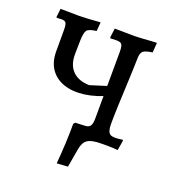

<svg xmlns="http://www.w3.org/2000/svg" viewBox="-113 -547 704 772"><g transform="rotate(20 239.5 -160.5)"><path d="M262 133 215 136Q219 90 221 46Q223 2 223 -36L229 -43L273 -45Q287 -46 293 -55.5Q299 -65 299 -87L300 -373Q300 -396 294.5 -403.5Q289 -411 272 -411L246 -410L244 -414L249 -453L331 -452Q348 -452 369 -453.5Q390 -455 407 -456Q424 -457 428 -457L425 -415Q396 -411 386.5 -403.5Q377 -396 376 -376Q375 -329 372.5 -275Q370 -221 368 -171Q366 -121 366 -87Q366 -54 379 -45.5Q392 -37 432 -44L434 -40L427 2Q401 0 387 0Q373 0 356 0Q316 0 298.5 11.5Q281 23 276 53ZM331 -196Q274 -169 225 -162.5Q176 -156 138.5 -168.5Q101 -181 80 -211Q59 -241 59 -287V-379Q59 -400 54.5 -407.5Q50 -415 36 -415Q33 -415 27 -414.5Q21 -414 14 -414L13 -418L17 -453L96 -452Q110 -452 136 -453.5Q162 -455 187 -457L184 -419Q152 -415 144 -405Q136 -395 135 -361L134 -304Q133 -257 158 -231Q183 -205 230 -204L332 -236Z"/></g></svg>

Font: Alegreya
Style: Regular
Weight: 400
Designer: Juan Pablo del Peral
Foundry: Huerta Tipografica
Version: Version 2.009